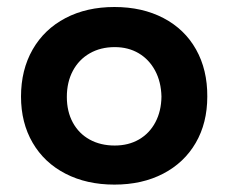

<svg xmlns="http://www.w3.org/2000/svg" viewBox="-20 -507 643 540"><path d="M39.1 -235.4Q39.1 -310.5 71.8 -367.7Q104.5 -424.8 164.1 -456.1Q223.6 -487.3 301.8 -487.3Q380.4 -487.3 439.9 -456.1Q499.5 -424.8 531.5 -367.7Q563.5 -310.5 563 -235.4Q563 -161.1 530.5 -105.2Q498 -49.3 439 -18.6Q379.9 12.2 301.8 12.2Q223.6 12.2 164.1 -18.6Q104.5 -49.3 71.8 -105.5Q39.1 -161.6 39.1 -235.4ZM434.1 -235.4Q433.1 -276.9 416.3 -308.3Q399.4 -339.8 370.1 -357.2Q340.8 -374.5 302.7 -374.5Q262.7 -374.5 232.2 -356.9Q201.7 -339.4 184.8 -307.6Q168 -275.9 168 -234.4Q168 -193.4 184.8 -162.4Q201.7 -131.3 232.2 -114.5Q262.7 -97.7 302.7 -97.7Q341.3 -97.7 370.8 -114.7Q400.4 -131.8 417 -163.1Q433.6 -194.3 434.1 -235.4Z"/></svg>

Font: Selawik Semibold
Style: Regular
Weight: 600
Designer: Aaron Bell
Foundry: Microsoft Corporation
Version: Version 1.01